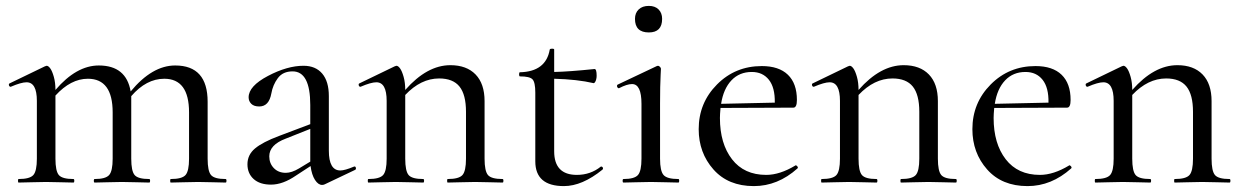

<svg xmlns="http://www.w3.org/2000/svg" viewBox="-20 -619 4210 651"><path d="M745 -12Q748 -12 748 -6Q748 0 745 0Q734 0 703 -1Q672 -2 652 -2Q633 -2 601.5 -1Q570 0 559 0Q557 0 557 -6Q557 -12 559 -12Q597 -12 609 -25.5Q621 -39 621 -81V-238Q621 -352 537 -352Q476 -352 425 -293V-278V-81Q425 -39 436.5 -25.5Q448 -12 486 -12Q489 -12 489 -6Q489 0 486 0Q476 0 444 -1Q412 -2 393 -2Q374 -2 343 -1Q312 0 301 0Q298 0 298 -6Q298 -12 301 -12Q338 -12 350 -25.5Q362 -39 362 -81V-238Q362 -352 278 -352Q220 -352 168 -295V-81Q168 -39 179.5 -25.5Q191 -12 229 -12Q232 -12 232 -6Q232 0 229 0Q218 0 186.5 -1Q155 -2 136 -2Q117 -2 85.5 -1Q54 0 43 0Q41 0 41 -6Q41 -12 43 -12Q81 -12 93 -25.5Q105 -39 105 -81V-277Q105 -340 70 -340Q52 -340 17 -325Q14 -324 12 -326.5Q10 -329 10 -332Q10 -335 12 -336L132 -394Q138 -396 138 -396Q144 -396 150.5 -387Q157 -378 162.5 -358.5Q168 -339 168 -314Q239 -397 315 -397Q408 -397 423 -309Q496 -397 574 -397Q684 -397 684 -274V-81Q684 -39 695.5 -25.5Q707 -12 745 -12Z M1180 -54Q1185 -56 1186.5 -50.5Q1188 -45 1184 -43L1081 6Q1077 8 1072 8Q1059 8 1048 -9Q1037 -26 1033 -56L984 -24Q939 7 899 7Q861 7 840 -12Q819 -31 819 -62Q819 -94 844.5 -115.5Q870 -137 926 -158L1032 -198V-263Q1032 -377 972 -377Q939 -377 922 -354Q905 -331 900 -302Q892 -258 859 -258Q841 -258 832 -267Q823 -276 823 -289Q823 -327 888.5 -361.5Q954 -396 1009 -396Q1050 -396 1072.5 -369.5Q1095 -343 1095 -293V-108Q1095 -41 1134 -41Q1149 -41 1180 -54ZM994 -48 1032 -71V-78V-182L949 -149Q893 -128 893 -89Q893 -65 908.5 -49Q924 -33 949 -33Q969 -33 994 -48Z M1684 -12Q1687 -12 1687 -6Q1687 0 1684 0Q1673 0 1641.5 -1Q1610 -2 1591 -2Q1572 -2 1540.5 -1Q1509 0 1498 0Q1496 0 1496 -6Q1496 -12 1498 -12Q1536 -12 1548 -25.5Q1560 -39 1560 -81V-240Q1560 -298 1538 -325.5Q1516 -353 1469 -353Q1407 -353 1354 -297V-81Q1354 -39 1365.5 -25.5Q1377 -12 1415 -12Q1418 -12 1418 -6Q1418 0 1415 0Q1404 0 1372.5 -1Q1341 -2 1322 -2Q1303 -2 1271.5 -1Q1240 0 1229 0Q1227 0 1227 -6Q1227 -12 1229 -12Q1267 -12 1279 -25.5Q1291 -39 1291 -81V-277Q1291 -340 1256 -340Q1238 -340 1203 -325Q1200 -324 1198 -326.5Q1196 -329 1196 -332Q1196 -335 1198 -336L1318 -394Q1324 -396 1324 -396Q1330 -396 1336.5 -387Q1343 -378 1348.5 -358.5Q1354 -339 1354 -314Q1428 -398 1507 -398Q1562 -398 1592.5 -366.5Q1623 -335 1623 -276V-81Q1623 -39 1634.5 -25.5Q1646 -12 1684 -12Z M2017 -54Q2019 -55 2021.5 -53.5Q2024 -52 2024.5 -49Q2025 -46 2023 -44Q1954 12 1892 12Q1795 12 1795 -72V-305Q1795 -340 1785.5 -350Q1776 -360 1743 -360Q1740 -360 1740 -367Q1740 -374 1743 -374Q1831 -376 1844 -451Q1845 -454 1852 -454Q1859 -454 1859 -451V-375Q1909 -376 1996 -385Q2003 -385 2003 -362Q2003 -356 2001.5 -350Q2000 -344 1997.5 -340.5Q1995 -337 1993 -337Q1937 -350 1859 -352V-106Q1859 -26 1936 -26Q1982 -26 2017 -54Z M2180 -509Q2133 -509 2133 -555Q2133 -575 2145.5 -587Q2158 -599 2180 -599Q2201 -599 2213 -587Q2225 -575 2225 -555Q2225 -509 2180 -509ZM2094 0Q2091 0 2091 -6Q2091 -12 2094 -12Q2131 -12 2143 -25.5Q2155 -39 2155 -81V-267Q2155 -334 2123 -334Q2106 -334 2079 -320Q2077 -319 2074.5 -321.5Q2072 -324 2072 -327.5Q2072 -331 2074 -332L2207 -395L2211 -396Q2214 -396 2217.5 -392.5Q2221 -389 2221 -386Q2221 -382 2220 -366Q2219 -350 2218.5 -323.5Q2218 -297 2218 -268V-81Q2218 -39 2230 -25.5Q2242 -12 2280 -12Q2283 -12 2283 -6Q2283 0 2280 0Q2269 0 2237.5 -1Q2206 -2 2187 -2Q2167 -2 2136 -1Q2105 0 2094 0Z M2677 -58Q2679 -60 2683 -55.5Q2687 -51 2684 -48Q2617 12 2536 12Q2449 12 2399 -44.5Q2349 -101 2349 -181Q2349 -270 2411 -332.5Q2473 -395 2563 -395Q2621 -395 2651.5 -365.5Q2682 -336 2682 -280Q2682 -254 2670 -254L2423 -253Q2421 -231 2421 -219Q2421 -132 2462 -79Q2503 -26 2578 -26Q2624 -26 2677 -58ZM2529 -375Q2487 -375 2460 -346.5Q2433 -318 2425 -267L2607 -271Q2608 -322 2587 -348.5Q2566 -375 2529 -375Z M3221 -12Q3224 -12 3224 -6Q3224 0 3221 0Q3210 0 3178.5 -1Q3147 -2 3128 -2Q3109 -2 3077.5 -1Q3046 0 3035 0Q3033 0 3033 -6Q3033 -12 3035 -12Q3073 -12 3085 -25.5Q3097 -39 3097 -81V-240Q3097 -298 3075 -325.5Q3053 -353 3006 -353Q2944 -353 2891 -297V-81Q2891 -39 2902.5 -25.5Q2914 -12 2952 -12Q2955 -12 2955 -6Q2955 0 2952 0Q2941 0 2909.5 -1Q2878 -2 2859 -2Q2840 -2 2808.5 -1Q2777 0 2766 0Q2764 0 2764 -6Q2764 -12 2766 -12Q2804 -12 2816 -25.5Q2828 -39 2828 -81V-277Q2828 -340 2793 -340Q2775 -340 2740 -325Q2737 -324 2735 -326.5Q2733 -329 2733 -332Q2733 -335 2735 -336L2855 -394Q2861 -396 2861 -396Q2867 -396 2873.5 -387Q2880 -378 2885.5 -358.5Q2891 -339 2891 -314Q2965 -398 3044 -398Q3099 -398 3129.5 -366.5Q3160 -335 3160 -276V-81Q3160 -39 3171.5 -25.5Q3183 -12 3221 -12Z M3605 -58Q3607 -60 3611 -55.5Q3615 -51 3612 -48Q3545 12 3464 12Q3377 12 3327 -44.5Q3277 -101 3277 -181Q3277 -270 3339 -332.5Q3401 -395 3491 -395Q3549 -395 3579.5 -365.5Q3610 -336 3610 -280Q3610 -254 3598 -254L3351 -253Q3349 -231 3349 -219Q3349 -132 3390 -79Q3431 -26 3506 -26Q3552 -26 3605 -58ZM3457 -375Q3415 -375 3388 -346.5Q3361 -318 3353 -267L3535 -271Q3536 -322 3515 -348.5Q3494 -375 3457 -375Z M4149 -12Q4152 -12 4152 -6Q4152 0 4149 0Q4138 0 4106.5 -1Q4075 -2 4056 -2Q4037 -2 4005.5 -1Q3974 0 3963 0Q3961 0 3961 -6Q3961 -12 3963 -12Q4001 -12 4013 -25.5Q4025 -39 4025 -81V-240Q4025 -298 4003 -325.5Q3981 -353 3934 -353Q3872 -353 3819 -297V-81Q3819 -39 3830.5 -25.5Q3842 -12 3880 -12Q3883 -12 3883 -6Q3883 0 3880 0Q3869 0 3837.5 -1Q3806 -2 3787 -2Q3768 -2 3736.5 -1Q3705 0 3694 0Q3692 0 3692 -6Q3692 -12 3694 -12Q3732 -12 3744 -25.5Q3756 -39 3756 -81V-277Q3756 -340 3721 -340Q3703 -340 3668 -325Q3665 -324 3663 -326.5Q3661 -329 3661 -332Q3661 -335 3663 -336L3783 -394Q3789 -396 3789 -396Q3795 -396 3801.5 -387Q3808 -378 3813.5 -358.5Q3819 -339 3819 -314Q3893 -398 3972 -398Q4027 -398 4057.5 -366.5Q4088 -335 4088 -276V-81Q4088 -39 4099.5 -25.5Q4111 -12 4149 -12Z"/></svg>

Font: Cormorant Garamond Book
Style: Regular
Weight: 500
Designer: Christian Thalmann (Catharsis Fonts)
Version: Version 1.000;PS 002.000;hotconv 1.0.88;makeotf.lib2.5.64775